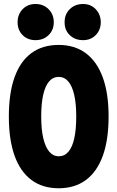

<svg xmlns="http://www.w3.org/2000/svg" viewBox="-20 -958 602 985"><path d="M281.2 7.8Q198.7 7.8 141.6 -34.4Q84.5 -76.7 54.9 -158.7Q25.4 -240.7 25.4 -360.4Q25.4 -480 54.7 -561.8Q84 -643.6 140.9 -685.5Q197.8 -727.5 281.2 -727.5Q362.8 -727.5 419.9 -685.3Q477.1 -643.1 507.1 -561.3Q537.1 -479.5 537.1 -360.4Q537.1 -241.2 507.6 -159.2Q478 -77.1 420.9 -34.7Q363.8 7.8 281.2 7.8ZM281.2 -156.2Q311 -156.2 331.1 -179.7Q351.1 -203.1 361.1 -248.5Q371.1 -293.9 371.1 -360.4Q371.1 -426.8 360.6 -471.9Q350.1 -517.1 330.1 -540.3Q310.1 -563.5 281.2 -563.5Q252 -563.5 231.9 -540.3Q211.9 -517.1 201.7 -471.9Q191.4 -426.8 191.4 -360.4Q191.4 -293.9 202.1 -248.5Q212.9 -203.1 232.9 -179.7Q252.9 -156.2 281.2 -156.2ZM406.2 -752Q364.7 -752 337.9 -777.8Q311 -803.7 311.5 -843.8Q311 -884.3 337.9 -910.9Q364.7 -937.5 406.2 -937.5Q445.3 -937.5 470.9 -910.9Q496.6 -884.3 497.1 -843.8Q496.6 -803.7 470.9 -777.8Q445.3 -752 406.2 -752ZM162.1 -752Q122.1 -752 96.2 -777.8Q70.3 -803.7 70.3 -843.8Q70.3 -884.3 96.2 -910.9Q122.1 -937.5 162.1 -937.5Q202.6 -937.5 229.2 -910.9Q255.9 -884.3 255.9 -843.8Q255.9 -803.7 229.2 -777.8Q202.6 -752 162.1 -752Z"/></svg>

Font: Reddit Mono Black
Style: Regular
Weight: 900
Monospace: yes
Designer: Stephen Hutchings
Foundry: Reddit
Version: Version 1.014